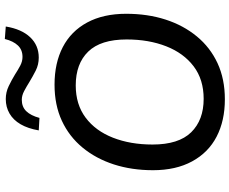

<svg xmlns="http://www.w3.org/2000/svg" viewBox="-100 -866 974 815"><g transform="rotate(-90 387.5 -458.0)"><path d="M374 9Q283 9 215.5 -26Q148 -61 110.5 -130Q73 -199 73 -296Q73 -386 97.5 -462Q122 -538 169 -595Q216 -652 283 -683Q350 -714 436 -714Q528 -714 595.5 -679Q663 -644 700 -575.5Q737 -507 737 -410Q737 -319 712.5 -243Q688 -167 641 -110Q594 -53 527 -22Q460 9 374 9ZM376 -81Q458 -81 514 -123.5Q570 -166 599 -240Q628 -314 628 -408Q628 -518 576.5 -571Q525 -624 433 -624Q352 -624 296 -582Q240 -540 211 -466Q182 -392 182 -298Q182 -187 234 -134Q286 -81 376 -81ZM295 -778 242 -781Q250 -827 268 -858Q286 -889 313.5 -905Q341 -921 375 -921Q404 -921 430 -908.5Q456 -896 479 -882Q499 -869 517 -859.5Q535 -850 554 -850Q584 -850 602.5 -869.5Q621 -889 630 -925L683 -921Q672 -854 637.5 -817.5Q603 -781 551 -781Q521 -781 495.5 -794Q470 -807 447 -821Q428 -833 409 -843Q390 -853 372 -853Q342 -853 323.5 -834Q305 -815 295 -778Z"/></g></svg>

Font: Nunito Sans 12pt ExtraLight 12pt SemiBold
Style: Italic
Weight: 600
Italic angle: -9°
Version: Version 3.101;gftools[0.9.27]